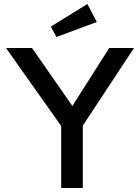

<svg xmlns="http://www.w3.org/2000/svg" viewBox="-20 -940 700 960"><path d="M286 0V-349L293 -300L10 -700H140L356 -390L331 -393L526 -700H650L379 -289L394 -357V0ZM262 -755 234 -807 417 -920 464 -830Z"/></svg>

Font: Lexend Medium
Style: Regular
Weight: 500
Designer: Bonnie Shaver-Troup, Thomas Jockin
Foundry: Lexend
Version: Version 1.005